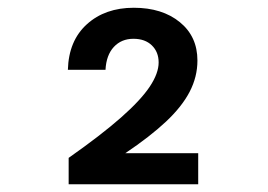

<svg xmlns="http://www.w3.org/2000/svg" viewBox="-20 -776 690 495"><path d="M157 -301V-369Q241 -428 292 -473Q343 -518 366 -552.5Q389 -587 389 -615Q389 -642 371.5 -659Q354 -676 324 -676Q293 -676 273.5 -655Q254 -634 252 -596H155Q157 -671 204 -713.5Q251 -756 325 -756Q398 -756 443.5 -719Q489 -682 489 -620Q489 -578 469 -539.5Q449 -501 408 -462.5Q367 -424 303 -381H491V-301Z"/></svg>

Font: Azeret Mono Medium
Style: Regular
Weight: 500
Designer: Martin Vácha
Foundry: Displaay
Version: Version 1.002